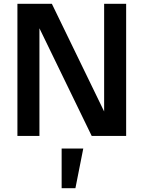

<svg xmlns="http://www.w3.org/2000/svg" viewBox="-20 -710 750 1003"><path d="M459 0 124 -690H251L586 0ZM71 0V-690H186V0ZM524 0V-690H639V0ZM302 273V66H415L374 273Z"/></svg>

Font: Radio Canada Big Medium
Style: Regular
Weight: 500
Designer: Étienne Aubert Bonn
Foundry: Coppers and Brasses
Version: Version 1.001